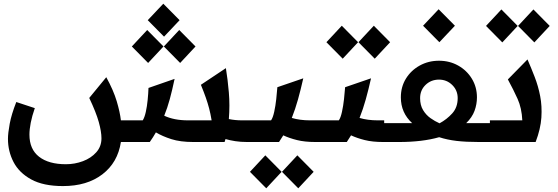

<svg xmlns="http://www.w3.org/2000/svg" viewBox="-20 -767 3015 1037"><path d="M320 238Q214 238 148.5 202Q83 166 53 108Q23 50 23 -17Q23 -48 32.5 -99Q42 -150 68 -216L168 -183Q153 -140 146 -104Q139 -68 139 -40Q139 39 191 79.5Q243 120 336 120Q384 120 428 103.5Q472 87 500 55.5Q528 24 528 -20Q528 -56 513.5 -108Q499 -160 462 -238L554 -350Q593 -279 610.5 -220Q628 -161 633 -117H751Q761 -133 767.5 -162.5Q774 -192 777.5 -227Q781 -262 782 -292L923 -341Q910 -279 897 -231.5Q884 -184 867 -142Q920 -117 995 -117H1123Q1117 -153 1109.5 -181.5Q1102 -210 1091.5 -240Q1081 -270 1065 -309L1200 -399Q1210 -338 1216 -268Q1222 -198 1216 -124Q1249 -117 1288 -117H1323V0H1314Q1280 0 1251 -4.5Q1222 -9 1198 -16Q1196 -8 1193 0H1024Q954 0 905.5 -15.5Q857 -31 822 -52Q808 -27 789 0H633Q616 111 533 174.5Q450 238 320 238ZM866 -569 778 -658 862 -747 950 -658ZM780 -427 692 -516 775 -605 863 -516ZM953 -427 865 -516 948 -605 1036 -516Z M1323 0V-117H1444Q1454 -131 1461 -163Q1468 -195 1472 -231.5Q1476 -268 1478 -296L1618 -344Q1604 -282 1589.5 -230Q1575 -178 1556 -130Q1600 -117 1654 -117H1689V0H1683Q1626 0 1584 -10.5Q1542 -21 1510 -36Q1499 -18 1487 0ZM1418 250 1330 161 1413 72 1501 161ZM1591 250 1503 161 1586 72 1674 161Z M1689 0V-117H1810Q1820 -131 1827 -163Q1834 -195 1838 -231.5Q1842 -268 1844 -296L1984 -344Q1970 -282 1955.5 -230Q1941 -178 1922 -130Q1966 -117 2020 -117H2055V0H2049Q1992 0 1950 -10.5Q1908 -21 1876 -36Q1865 -18 1853 0ZM1831 -450 1743 -539 1826 -628 1914 -539ZM2004 -450 1916 -539 1999 -628 2087 -539Z M2055 0V-102H2206Q2145 -158 2145 -241Q2145 -298 2172.5 -342.5Q2200 -387 2247 -413Q2294 -439 2351 -439Q2408 -439 2454.5 -413Q2501 -387 2528.5 -342Q2556 -297 2556 -241Q2556 -204 2543 -168.5Q2530 -133 2498 -102H2626V0H2567Q2496 0 2445.5 -6Q2395 -12 2352 -26Q2261 0 2135 0ZM2354 -101Q2393 -122 2422.5 -154.5Q2452 -187 2452 -237Q2452 -279 2422.5 -308Q2393 -337 2351 -337Q2308 -337 2278.5 -308.5Q2249 -280 2249 -237Q2249 -199 2265 -172.5Q2281 -146 2305 -129Q2329 -112 2354 -101ZM2353 -539 2265 -628 2349 -717 2437 -628Z M2626 0V-117H2801Q2798 -183 2775.5 -233Q2753 -283 2723 -338L2829 -446Q2849 -400 2868 -351Q2887 -302 2897.5 -248Q2908 -194 2904 -132.5Q2900 -71 2873 0ZM2693 -538 2605 -627 2688 -716 2776 -627ZM2866 -538 2778 -627 2861 -716 2949 -627Z"/></svg>

Font: Lexend SemiBold
Style: Regular
Weight: 600
Designer: Bonnie Shaver-Troup, Thomas Jockin
Foundry: Lexend
Version: Version 1.005; ttfautohint (v1.8.3)